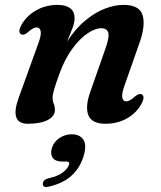

<svg xmlns="http://www.w3.org/2000/svg" viewBox="-20 -494 658 785"><path d="M67 -353.5Q51.5 -361.5 67 -391Q87.5 -428.5 127 -451.2Q166.5 -474 216.5 -474Q249 -474 267 -460.2Q285 -446.5 285 -420Q285 -402 276.2 -378.8Q267.5 -355.5 254.5 -324.5Q290.5 -379.5 331 -412.2Q371.5 -445 411.2 -459.5Q451 -474 484.5 -474Q550.5 -474 563 -432Q575.5 -390 551 -320.5L490 -147Q476.5 -109.5 480 -94.5Q483.5 -79.5 496 -79.5Q510 -79.5 531 -99Q548 -113.5 559 -108.5Q574.5 -100.5 559 -70.5Q539 -33 500 -10.5Q461 12 411.5 12Q355 12 341.2 -23.2Q327.5 -58.5 349.5 -119.5L411.5 -296.5Q427.5 -341 422.8 -359.8Q418 -378.5 393.5 -378.5Q369 -378.5 337.8 -357.5Q306.5 -336.5 276 -295.2Q245.5 -254 223.5 -194Q208 -151 201.5 -129.2Q195 -107.5 195 -94.5Q195 -80.5 199.8 -69.8Q204.5 -59 204.5 -44.5Q204.5 -18.5 174.8 -3.2Q145 12 93.5 12Q17.5 12 57 -96L136 -314.5Q150 -352 146.2 -367Q142.5 -382 130 -382Q116 -382 95 -363Q78 -348 67 -353.5ZM235.5 166.5Q206.5 166.5 195.8 151.5Q185 136.5 191.5 114Q198 88 221.5 71.5Q245 55 273 55Q305 55 319.8 75.5Q334.5 96 324 136.5Q310.5 188 275 221.8Q239.5 255.5 179.5 269Q155 275 155 257.5Q156 240.5 178 235Q218.5 226 238.5 209.8Q258.5 193.5 262.5 178Q265.5 166.5 251.5 166.5Z"/></svg>

Font: Fraunces 9pt SemiBold
Style: Italic
Weight: 600
Italic angle: -16°
Version: Version 1.000;[b76b70a41]